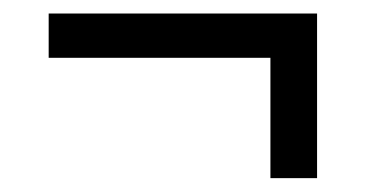

<svg xmlns="http://www.w3.org/2000/svg" viewBox="-20 -364 550 284"><path d="M449 -100.5H380V-318H449ZM52 -278.5V-344H449V-278.5Z"/></svg>

Font: Anek Gurmukhi Medium
Style: Regular
Weight: 400
Version: Version 1.003